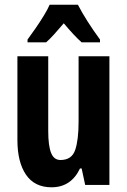

<svg xmlns="http://www.w3.org/2000/svg" viewBox="-20 -786 541 816"><path d="M445 -547V0H342L327 -70H320Q282 10 199 10Q127 10 90.5 -43.5Q54 -97 54 -191V-547H185V-229Q185 -167 197 -136.5Q209 -106 237 -106Q285 -106 299.5 -148.5Q314 -191 314 -269V-547ZM311 -766Q328 -733 352.5 -694.5Q377 -656 405 -618V-606H327Q310 -621 291 -641.5Q272 -662 251 -687Q229 -661 210 -640Q191 -619 176 -606H97V-618Q112 -638 131 -665.5Q150 -693 166.5 -720Q183 -747 191 -766Z"/></svg>

Font: Noto Sans Lao UI ExtCond
Style: Bold
Weight: 700
Width: 2
Designer: Monotype Design Team
Foundry: Monotype Imaging Inc.
Version: Version 2.000; ttfautohint (v1.8.4.7-5d5b)